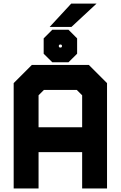

<svg xmlns="http://www.w3.org/2000/svg" viewBox="-20 -1068 684 1088"><path d="M57.5 0V-597L160.5 -700H483.5L586.5 -597V0H445.5V-206H198.5V0ZM128 -71H127.5V-274.5H518.5V-71H518V-567.5L455.5 -629.5H190.5L128 -567.5ZM198.5 -347H445.5V-528L415 -558.5H229L198.5 -528ZM127.5 -274V-567.5L190.5 -630H455.5L518.5 -567.5V-274ZM276.5 -715 227.5 -763.5V-850.5L276.5 -899.5H368L417 -850.5V-763.5L368 -715ZM295.5 -757.5H349.5L375.5 -783V-833L349.5 -859H295.5L269.5 -833V-783ZM295.5 -757.5 269.5 -783V-833L295.5 -859H349.5L375.5 -833V-783L349.5 -757.5ZM318 -798.5H326.5L331 -803.5V-811L326.5 -815.5H318L313.5 -811V-803.5ZM261.5 -915.5 383.5 -1047.5H527L385 -915.5ZM356.5 -949.5H356L416 -1012.5H416.5Z"/></svg>

Font: Tourney Black
Style: Regular
Weight: 900
Version: Version 1.015